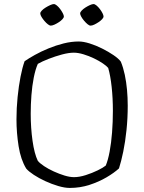

<svg xmlns="http://www.w3.org/2000/svg" viewBox="-20 -924 709 944"><path d="M323 0Q298 0 266 -9.5Q234 -19 202.5 -33.5Q171 -48 146 -64.5Q121 -81 109 -95Q82 -139 71.5 -205Q61 -271 61 -337Q61 -392 66.5 -446.5Q72 -501 81 -547Q90 -593 101 -623Q121 -637 151.5 -654Q182 -671 218.5 -686Q255 -701 293 -710.5Q331 -720 367 -720Q390 -720 420.5 -710.5Q451 -701 482 -685.5Q513 -670 538 -653Q563 -636 574 -621Q586 -592 593.5 -556.5Q601 -521 604.5 -482.5Q608 -444 608 -404Q608 -343 602 -285Q596 -227 586 -178.5Q576 -130 565 -96Q541 -74 503.5 -52Q466 -30 420 -15Q374 0 323 0ZM344 -53Q370 -53 401.5 -63Q433 -73 460.5 -86.5Q488 -100 500 -110Q511 -136 519 -178.5Q527 -221 531 -273Q535 -325 535 -379Q535 -441 529 -496.5Q523 -552 512 -590Q505 -599 486 -612Q467 -625 442 -637Q417 -649 390.5 -657Q364 -665 343 -665Q318 -665 284.5 -656Q251 -647 219 -634.5Q187 -622 166 -610Q154 -583 146 -542.5Q138 -502 134.5 -456Q131 -410 131 -365Q131 -295 140 -231.5Q149 -168 166 -133Q176 -121 197 -107Q218 -93 244.5 -81Q271 -69 297 -61Q323 -53 344 -53ZM425 -798Q419 -798 410.5 -805Q402 -812 393.5 -822Q385 -832 379.5 -842Q374 -852 374 -858Q374 -864 381.5 -872Q389 -880 400 -887Q411 -894 422 -899Q433 -904 440 -904Q446 -904 454.5 -897Q463 -890 471 -879.5Q479 -869 484 -859Q489 -849 489 -843Q489 -837 482 -829.5Q475 -822 464.5 -815Q454 -808 443.5 -803Q433 -798 425 -798ZM229 -798Q224 -798 215.5 -804.5Q207 -811 198.5 -821Q190 -831 184 -841Q178 -851 178 -858Q178 -864 185.5 -872Q193 -880 204.5 -887Q216 -894 227 -899Q238 -904 245 -904Q251 -904 259.5 -897Q268 -890 275.5 -880Q283 -870 288.5 -859.5Q294 -849 294 -843Q294 -837 287 -829.5Q280 -822 269.5 -815Q259 -808 248 -803Q237 -798 229 -798Z"/></svg>

Font: Texturina Medium 12pt Thin
Style: Regular
Weight: 250
Version: Version 1.002